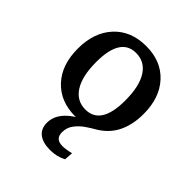

<svg xmlns="http://www.w3.org/2000/svg" viewBox="-159 -469 733 733"><g transform="rotate(45 207.5 -102.5)"><path d="M228.5 167.5Q189.5 167.5 168.2 150.6Q147 133.8 147 102.1Q147 61 183.8 28.1Q220.7 -4.9 288.6 -24.9L384.8 -182.6Q384.8 -152.3 379.2 -126.5Q373.5 -100.6 362.3 -78.9Q351.1 -57.1 333.7 -39.8Q316.4 -22.5 293.5 -9.8Q281.2 -2.9 262.2 10Q243.2 22.9 228.3 42.2Q213.4 61.5 213.4 87.4Q213.4 123.5 252 123.5Q270 123.5 297.4 116.7L294.9 151.9Q266.6 167.5 228.5 167.5ZM207 8.8Q126 8.8 78.1 -42.5Q30.3 -93.8 30.3 -181.2Q30.3 -269 78.6 -321Q127 -373 208.5 -373Q289.6 -373 337.2 -321.3Q384.8 -269.5 384.8 -182.6Q384.8 -94.7 336.7 -43Q288.6 8.8 207 8.8ZM215.3 -37.1Q298.8 -37.1 298.8 -169.4Q298.8 -245.6 272.9 -286.4Q247.1 -327.1 199.7 -327.1Q116.2 -327.1 116.2 -194.8Q116.2 -118.7 142.1 -77.9Q168 -37.1 215.3 -37.1Z"/></g></svg>

Font: Markazi Text
Style: Regular
Weight: 400
Designer: Borna Izadpanah (Arabic designer), Fiona Ross (Arabic design director) and Florian Runge (Latin designer)
Foundry: Borna Izadpanah and Florian Runge
Version: Version 1.000